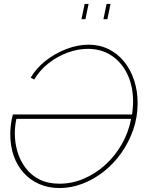

<svg xmlns="http://www.w3.org/2000/svg" viewBox="-20 -941 736 971"><path d="M281 10Q225 10 179 -10Q133 -30 100 -66.5Q67 -103 49.5 -152.5Q32 -202 32 -262Q32 -286 35 -311Q38 -336 45 -362H648Q650 -379 651.5 -394.5Q653 -410 653 -427Q653 -505 624.5 -565Q596 -625 544.5 -659.5Q493 -694 424 -694Q374 -694 322 -675Q270 -656 225.5 -621Q181 -586 153 -539L135 -548Q163 -596 210.5 -633.5Q258 -671 315.5 -693Q373 -715 428 -715Q484 -715 530 -692Q576 -669 608.5 -628.5Q641 -588 658.5 -534.5Q676 -481 676 -419Q676 -349 654 -285.5Q632 -222 594 -168Q556 -114 505.5 -74Q455 -34 397.5 -12Q340 10 281 10ZM281 -12Q344 -12 403 -37Q462 -62 511.5 -106.5Q561 -151 595.5 -211Q630 -271 643 -340H63Q59 -322 57 -303.5Q55 -285 55 -266Q55 -218 68.5 -173Q82 -128 109.5 -91.5Q137 -55 179.5 -33.5Q222 -12 281 -12ZM392 -844 408 -921H428L412 -844ZM503 -844 519 -921H539L523 -844Z"/></svg>

Font: Raleway Thin
Style: Italic
Weight: 100
Italic angle: -12°
Designer: Matt McInerney, Pablo Impallari, Rodrigo Fuenzalida
Foundry: Matt McInerney, Pablo Impallari, Rodrigo Fuenzalida
Version: Version 4.026